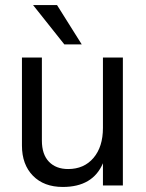

<svg xmlns="http://www.w3.org/2000/svg" viewBox="-20 -735 580 761"><path d="M304 -559H235L111 -715H206ZM388 -507H467V0H388V-88Q348 6 229 6Q154 6 110.5 -38.5Q67 -83 67 -158V-507H146V-178Q146 -123 174 -94Q202 -65 250 -65Q313 -65 350.5 -109Q388 -153 388 -228Z"/></svg>

Font: Hind
Style: Regular
Weight: 400
Designer: Manushi Parikh, Satya Rajpurohit
Foundry: Indian Type Foundry
Version: Version 2.000;PS 1.0;hotconv 1.0.79;makeotf.lib2.5.61930